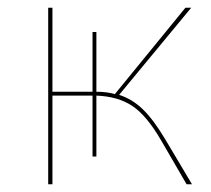

<svg xmlns="http://www.w3.org/2000/svg" viewBox="-20 -478 547 498"><path d="M478 0H464L399 -112Q361 -178 323.5 -203Q286 -228 230 -230V-72H220V-230H116V0H105V-458H116V-240H220V-395H230V-240Q257 -240 278 -234L461 -458H476L289 -232Q323 -221 350.5 -194.5Q378 -168 409 -116Z"/></svg>

Font: Ysabeau SC Hairline
Style: Regular
Weight: 100
Designer: Christian Thalmann (Catharsis Fonts)
Version: Version 0.003